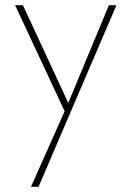

<svg xmlns="http://www.w3.org/2000/svg" viewBox="-20 -428 505 737"><path d="M427 -408 128 289H99L228 -1L38 -408H68L242 -33L398 -408Z"/></svg>

Font: Ysabeau Infant Extralight
Style: Regular
Weight: 200
Designer: Christian Thalmann (Catharsis Fonts)
Version: Version 0.003